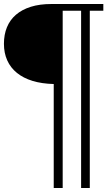

<svg xmlns="http://www.w3.org/2000/svg" viewBox="-27 -692 538 962"><path d="M490.7 -638.2H422.9V250H379.4V-638.2H287.1V250H242.2V-271Q182.6 -272.5 136.2 -286.6Q89.8 -300.8 57.9 -326.7Q25.9 -352.5 9.3 -389.4Q-7.3 -426.3 -7.3 -472.7Q-7.3 -518.6 7.8 -555.4Q22.9 -592.3 53 -618.2Q83 -644 127.4 -658Q171.9 -671.9 230 -671.9H490.7Z"/></svg>

Font: HM XNiloofar
Style: Regular
Weight: 400
Designer: Hossein Movahhedian
Version: Version 2.8, 2015